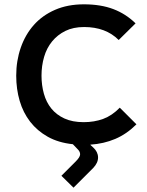

<svg xmlns="http://www.w3.org/2000/svg" viewBox="-20 -660 681 888"><path d="M611 -85Q566 -40 513 -17.5Q460 5 398 9L399 11L411 22Q433 42 433.5 67.5Q434 93 411 117L320 208L264 153L330 87Q350 67 350.5 54.5Q351 42 340 31L317 7Q250 0 201 -27.5Q152 -55 119.5 -97Q87 -139 71 -193.5Q55 -248 55 -310Q55 -379 76 -439.5Q97 -500 136.5 -544.5Q176 -589 234.5 -614.5Q293 -640 368 -640Q446 -640 504 -618Q562 -596 607 -552L529 -475Q469 -535 369 -535Q319 -535 282.5 -517Q246 -499 221 -468.5Q196 -438 184 -397Q172 -356 172 -310Q172 -266 183 -226.5Q194 -187 217.5 -158Q241 -129 278 -112Q315 -95 367 -95Q416 -95 457 -110Q498 -125 534 -162Z"/></svg>

Font: Sinkin Sans 500 Medium
Style: 500 Medium
Weight: 500
Designer: Keith Bates
Foundry: K-Type
Version: Sinkin Sans (version 1.0)  by Keith Bates   •   © 2014   www